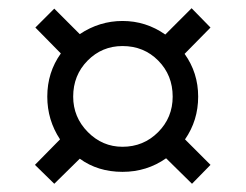

<svg xmlns="http://www.w3.org/2000/svg" viewBox="-20 -592 599 467"><path d="M65 -191 126 -253Q95 -300 95 -357Q95 -416 128 -462L66 -525L112 -571L174 -509Q222 -541 278 -541Q335 -541 382 -508L446 -572L492 -525L429 -461Q462 -415 462 -357Q462 -299 430 -253L492 -191L447 -145L384 -207Q337 -174 278 -174Q218 -174 174 -206L112 -145ZM400 -357Q400 -409 365 -444.5Q330 -480 278 -480Q228 -480 193 -444.5Q158 -409 158 -357Q158 -307 193.5 -271Q229 -235 278 -235Q329 -235 364.5 -270.5Q400 -306 400 -357Z"/></svg>

Font: Noto Serif SemiBold
Style: Regular
Weight: 600
Designer: Monotype Design Team
Foundry: Monotype Imaging Inc.
Version: Version 1.001